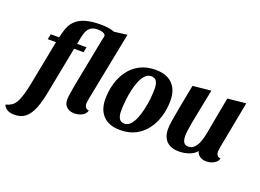

<svg xmlns="http://www.w3.org/2000/svg" viewBox="-216 -1031 2081 1535"><g transform="rotate(20 824.5 -263.0)"><path d="M7 194Q-34 194 -57.5 180Q-81 166 -89 142Q-60 134 -40 121Q-20 108 -5 82Q10 56 23 12.5Q36 -31 49 -99L120 -465H50L59 -510H130L143 -559Q160 -625 197.5 -659.5Q235 -694 288 -707Q341 -720 404 -720Q444 -720 473 -716Q502 -712 527 -702L637 -716L521 -127Q520 -119 518 -106.5Q516 -94 516 -85Q516 -68 525.5 -55.5Q535 -43 554 -41Q545 -10 515.5 5Q486 20 452 20Q411 20 386 -2Q361 -24 361 -66Q361 -81 364.5 -105Q368 -129 372.5 -155.5Q377 -182 381.5 -206Q386 -230 389 -245L461 -615Q464 -624 465.5 -632Q467 -640 467 -644Q467 -658 447 -666.5Q427 -675 399 -675Q355 -675 331 -651Q307 -627 297 -580L283 -510H363L355 -465H274L200 -84Q183 12 158.5 73.5Q134 135 97.5 164.5Q61 194 7 194Z M840 20Q790 20 753 5.5Q716 -9 692 -35.5Q668 -62 657 -97Q646 -132 646 -173Q646 -244 665 -308.5Q684 -373 721.5 -423Q759 -473 815 -501.5Q871 -530 946 -530Q998 -530 1034.5 -515.5Q1071 -501 1094.5 -475Q1118 -449 1129 -414.5Q1140 -380 1140 -339Q1140 -268 1121 -203.5Q1102 -139 1064.5 -88.5Q1027 -38 971 -9Q915 20 840 20ZM857 -40Q884 -40 905.5 -62.5Q927 -85 942.5 -122.5Q958 -160 968.5 -205.5Q979 -251 984 -298Q989 -345 989 -385Q989 -423 976 -446.5Q963 -470 929 -470Q902 -470 880 -448Q858 -426 842.5 -389Q827 -352 817 -306.5Q807 -261 802 -214Q797 -167 797 -125Q797 -88 810 -64Q823 -40 857 -40Z M1341 20Q1295 20 1263 3.5Q1231 -13 1215 -44Q1199 -75 1199 -120Q1199 -146 1206 -192.5Q1213 -239 1227.5 -316Q1242 -393 1265 -510L1420 -526Q1399 -421 1385 -350.5Q1371 -280 1362.5 -235Q1354 -190 1350.5 -161.5Q1347 -133 1347 -113Q1347 -95 1351 -79Q1355 -63 1366 -52.5Q1377 -42 1398 -42Q1429 -42 1450 -64.5Q1471 -87 1483 -120Q1495 -153 1501 -185L1561 -510L1717 -526L1641 -127Q1640 -118 1638 -106Q1636 -94 1636 -85Q1636 -68 1645 -55.5Q1654 -43 1674 -41Q1669 -20 1652.5 -6.5Q1636 7 1615.5 13.5Q1595 20 1574 20Q1544 20 1520.5 5.5Q1497 -9 1490 -37Q1466 -8 1425 6Q1384 20 1341 20Z"/></g></svg>

Font: Sansita Swashed Light SemiBold
Style: Regular
Weight: 600
Version: Version 1.003